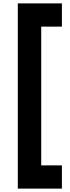

<svg xmlns="http://www.w3.org/2000/svg" viewBox="-20 -900 414 1132"><path d="M85 212V-880H345V-743H223V75H345V212Z"/></svg>

Font: Yaldevi ExtraLight
Style: Bold
Weight: 700
Version: Version 1.100